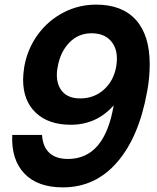

<svg xmlns="http://www.w3.org/2000/svg" viewBox="-20 -797 680 831"><path d="M33 -213H162Q165 -162 193.5 -135.5Q222 -109 274 -109Q433 -109 472 -341Q398 -257 286 -257Q190 -257 135 -309Q80 -361 80 -452Q80 -475 85 -508Q99 -586 143.5 -647Q188 -708 254 -742.5Q320 -777 396 -777Q509 -777 568.5 -710.5Q628 -644 628 -519Q628 -460 617 -402Q582 -205 487.5 -95.5Q393 14 252 14Q142 14 85 -46.5Q28 -107 33 -213ZM483 -509Q486 -527 486 -543Q486 -593 457 -623Q428 -653 376 -653Q319 -653 280 -612.5Q241 -572 230 -509Q226 -493 226 -474Q226 -426 252 -398.5Q278 -371 327 -371Q387 -371 429.5 -409Q472 -447 483 -509Z"/></svg>

Font: Open Sauce One
Style: Bold Italic
Weight: 700
Italic angle: -10°
Designer: Alfredo Marco Pradil
Foundry: Creative Sauce Fz LLC
Version: Version 1.477